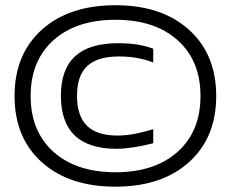

<svg xmlns="http://www.w3.org/2000/svg" viewBox="-20 -699 875 728"><path d="M418 8.8Q593.3 8.8 696.5 -84Q799.8 -176.8 799.8 -335Q799.8 -493.2 696.5 -586.2Q593.3 -679.2 418 -679.2Q241.7 -679.2 138.4 -586.2Q35.2 -493.2 35.2 -335Q35.2 -176.8 138.4 -84Q241.7 8.8 418 8.8ZM182.6 -123.5Q96.2 -201.2 96.2 -335Q96.2 -468.8 182.6 -546.4Q269 -624 418 -624Q566.9 -624 653.6 -546.4Q740.2 -468.8 740.2 -335Q740.2 -201.2 653.6 -123.5Q566.9 -45.9 418 -45.9Q269 -45.9 182.6 -123.5ZM210.9 -335.9Q210.9 -436.5 264.9 -485.8Q318.8 -535.2 428.2 -535.2Q508.3 -535.2 561 -514.2V-461.9Q503.9 -484.9 431.2 -484.9Q349.6 -484.9 310.8 -448.7Q272 -412.6 272 -335.9Q272 -259.3 309.8 -222.2Q347.7 -185.1 424.8 -185.1Q432.6 -185.1 440.7 -185.5Q448.7 -186 455.1 -186.5Q461.4 -187 470.2 -188.2Q479 -189.5 483.6 -190.2Q488.3 -190.9 497.6 -192.9Q506.8 -194.8 510.3 -195.6Q513.7 -196.3 523.7 -199Q533.7 -201.7 535.9 -202.1Q538.1 -202.6 549.1 -205.6Q560.1 -208.5 561 -209V-155.8Q477.1 -134.8 421.9 -134.8Q210.9 -134.8 210.9 -335.9Z"/></svg>

Font: LT Wave
Style: Regular
Weight: 400
Designer: Daniel Lyons
Version: Version 2.5 (Glyphs App)